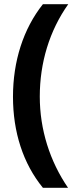

<svg xmlns="http://www.w3.org/2000/svg" viewBox="-20 -739 369 917"><path d="M42 -277C42 -109 90 42 185 158H305C218 31 170 -120 170 -278C170 -439 216 -592 306 -719H185C91 -601 42 -446 42 -277Z"/></svg>

Font: Noto Sans Myanmar SemiCondensed
Style: Bold
Weight: 700
Width: 4
Designer: Monotype Design Team
Foundry: Monotype Imaging Inc.
Version: Version 2.107